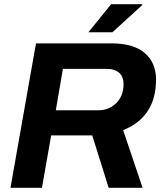

<svg xmlns="http://www.w3.org/2000/svg" viewBox="-20 -892 770 912"><path d="M399.9 -738.8 507.8 -872.1H655.8V-868.2L514.2 -738.8ZM29.8 0 150.9 -686H509.8Q613.8 -686 667.5 -640.1Q721.2 -594.2 721.2 -514.2Q721.2 -424.3 681.2 -364Q641.1 -303.7 564.9 -273.9L657.2 0H496.1L418 -249H223.1L179.2 0ZM245.1 -368.2H446.8Q498 -368.2 532.5 -402.6Q566.9 -437 566.9 -493.2Q566.9 -527.3 546.1 -546.1Q525.4 -564.9 485.8 -564.9H278.8Z"/></svg>

Font: Archivo
Style: Bold Italic
Weight: 700
Italic angle: -10°
Designer: Hector Gatti
Foundry: Omnibus-Type
Version: Version 2.001